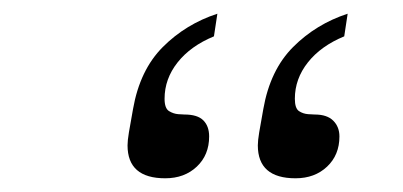

<svg xmlns="http://www.w3.org/2000/svg" viewBox="-20 -749 587 280"><path d="M292 -696Q258 -682 239 -658Q220 -634 220 -605Q220 -591 226.5 -587Q233 -583 240 -582.5Q247 -582 249 -582Q268 -582 276.5 -573.5Q285 -565 285 -550Q285 -523 267 -506Q249 -489 221 -489Q166 -489 166 -537Q166 -544 168 -556L174 -590Q184 -647 217.5 -680.5Q251 -714 297 -729ZM482 -696Q448 -682 429 -658Q410 -634 410 -605Q410 -591 416 -587Q422 -583 429.5 -582.5Q437 -582 439 -582Q457 -582 466 -573Q475 -564 475 -550Q475 -523 457 -506Q439 -489 411 -489Q356 -489 356 -537Q356 -544 358 -556L364 -590Q374 -647 407.5 -680.5Q441 -714 487 -729Z"/></svg>

Font: Be Vietnam Light
Style: Italic
Weight: 300
Italic angle: -9.222°
Designer: Gabriel Lam
Foundry: TypeRant
Version: Version 3.000